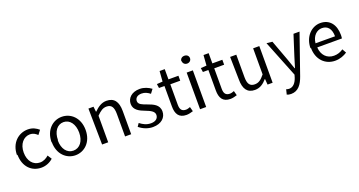

<svg xmlns="http://www.w3.org/2000/svg" viewBox="-52 -1657 5248 2806"><g transform="rotate(-20 2572.5 -253.5)"><path d="M53 -259C53 -70 169 40 320 40C388 40 453 14 503 -32L462 -96C426 -63 379 -38 326 -38C221 -38 149 -125 149 -256C149 -387 224 -476 326 -476C372 -476 406 -455 439 -424L488 -488C447 -523 395 -554 320 -554C174 -554 44 -443 44 -252Z M587 -259C587 -70 711 40 850 40C989 40 1113 -69 1113 -258C1113 -448 988 -558 848 -558C708 -558 583 -447 583 -256ZM682 -256C682 -387 748 -476 846 -476C944 -476 1011 -386 1011 -254C1011 -122 943 -34 844 -34C745 -34 678 -121 678 -252Z M1266 25H1361V-388C1418 -445 1457 -474 1515 -474C1590 -474 1622 -428 1622 -320V29H1717V-332C1717 -477 1662 -554 1542 -554C1464 -554 1405 -510 1350 -456H1346L1337 -537H1258Z M1843 -40C1897 6 1974 40 2054 40C2188 40 2261 -36 2261 -128C2261 -236 2169 -269 2086 -300C2021 -324 1959 -343 1959 -397C1959 -441 1991 -478 2062 -478C2113 -478 2152 -457 2191 -427L2237 -488C2191 -522 2129 -551 2058 -551C1934 -551 1861 -479 1861 -388C1861 -291 1951 -252 2030 -222C2093 -197 2160 -170 2160 -112C2160 -62 2123 -22 2047 -22C1978 -22 1926 -49 1876 -88Z M2330 -467H2415V-150C2415 -35 2455 41 2576 41C2610 41 2647 31 2679 21L2660 -50C2641 -42 2614 -34 2594 -34C2527 -34 2504 -73 2504 -143V-461H2658V-538H2503V-697H2423L2411 -537L2321 -531Z M2775 -724C2775 -688 2803 -661 2840 -661C2877 -661 2905 -687 2905 -722C2905 -760 2876 -783 2838 -783C2800 -783 2771 -759 2771 -720ZM2788 30H2883V-540H2787Z M3013 -467H3098V-150C3098 -35 3138 41 3259 41C3293 41 3330 31 3362 21L3343 -50C3324 -42 3297 -34 3277 -34C3210 -34 3187 -73 3187 -143V-461H3341V-538H3186V-697H3106L3094 -537L3004 -531Z M3469 -183C3469 -38 3522 40 3641 40C3719 40 3775 0 3828 -61H3831L3838 29H3917V-541H3821V-136C3766 -67 3725 -38 3666 -38C3590 -38 3558 -83 3558 -189V-538H3462Z M4030 -545 4258 27 4245 71C4221 142 4180 195 4114 195C4099 195 4082 190 4070 186L4051 263C4068 271 4090 276 4117 276C4230 276 4288 190 4327 78L4542 -539H4448L4346 -221C4330 -170 4313 -112 4297 -60H4291C4273 -111 4253 -169 4236 -218L4119 -535Z M4617 -259C4617 -71 4738 40 4889 40C4966 40 5026 14 5076 -18L5041 -81C4999 -52 4953 -35 4897 -35C4788 -35 4713 -112 4706 -233H5090C5092 -246 5094 -265 5094 -286C5094 -448 5012 -553 4867 -553C4734 -553 4609 -437 4609 -252ZM4703 -298C4714 -410 4785 -475 4865 -475C4954 -475 5006 -413 5006 -297Z"/></g></svg>

Font: GenEiGothic-pro-Regular
Style: Regular
Weight: 400
Designer: Ryoko NISHIZUKA (kana & ideographs); Paul D. Hunt (Latin, Greek & Cyrillic); Wenlong ZHANG (bopomofo); Sandoll Communica
Foundry: Adobe Systems Incorporated; o_tamon
Version: Version 1.000.140830